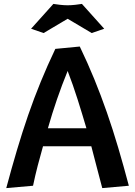

<svg xmlns="http://www.w3.org/2000/svg" viewBox="-20 -950 692 982"><path d="M12 12Q39 -89 66.5 -181.5Q94 -274 124 -361Q154 -448 188.5 -532Q223 -616 263 -700L388 -712Q428 -629 462 -546Q496 -463 526.5 -375.5Q557 -288 584.5 -195Q612 -102 639 0L503 12Q489 -41 475 -94.5Q461 -148 447 -202H200Q186 -153 173 -103Q160 -53 149 0ZM326 -587Q268 -445 225 -294H422Q400 -369 376.5 -443Q353 -517 326 -587ZM253 -930Q264 -928 286 -925.5Q308 -923 326 -923Q344 -923 366 -925.5Q388 -928 399 -930L513 -803L449 -781L326 -854L203 -781L139 -803Z"/></svg>

Font: Cantora One
Style: Regular
Weight: 400
Designer: Pablo Impallari, Rodrigo Fuenzalida
Foundry: Pablo Impallari
Version: Version 1.002; ttfautohint (v0.8) -G 200 -r 50